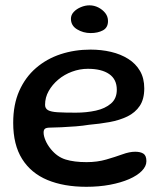

<svg xmlns="http://www.w3.org/2000/svg" viewBox="-20 -666 613 720"><path d="M303.5 34.5Q219.5 34.5 158 9Q96.5 -16.5 63 -69.8Q29.5 -123 29.5 -205.5Q29.5 -274 52.2 -325.2Q75 -376.5 115 -411Q155 -445.5 207.5 -462.8Q260 -480 319.5 -480Q360 -480 396.2 -471.5Q432.5 -463 460.8 -445.2Q489 -427.5 505 -400Q521 -372.5 521 -334.5Q521 -294 504 -268.8Q487 -243.5 457.5 -229.2Q428 -215 390.8 -208.2Q353.5 -201.5 313 -198Q292.5 -194.5 264.5 -192.2Q236.5 -190 210.2 -188.8Q184 -187.5 169.5 -187.5Q154.5 -187.5 149 -183.5Q143.5 -179.5 143.5 -169Q143.5 -156.5 150.5 -139.8Q157.5 -123 170.5 -107Q194.5 -77.5 226.2 -67.8Q258 -58 304.5 -58Q345 -58 378.5 -67.8Q412 -77.5 438.8 -87.2Q465.5 -97 487 -97Q506.5 -97 517.8 -89.8Q529 -82.5 529 -61.5Q529 -42.5 511.8 -25Q494.5 -7.5 464 5.8Q433.5 19 392.5 26.8Q351.5 34.5 303.5 34.5ZM264 -243.5Q304.5 -243.5 339.5 -251.2Q374.5 -259 396.2 -277.8Q418 -296.5 418 -329.5Q418 -368.5 389.5 -388.2Q361 -408 309.5 -408Q279 -408 250 -397.2Q221 -386.5 198.5 -367.5Q176 -348.5 162.5 -324.5Q149 -300.5 149 -273Q149 -259 160.2 -252.8Q171.5 -246.5 196.8 -245Q222 -243.5 264 -243.5ZM320 -542Q292 -542 269 -556Q246 -570 246 -595.5Q246 -610 256.5 -621.2Q267 -632.5 283.2 -639.2Q299.5 -646 315.5 -646Q333 -646 348.8 -638Q364.5 -630 374.8 -617Q385 -604 385 -587Q385 -562.5 366 -552.2Q347 -542 320 -542Z"/></svg>

Font: Gluten
Style: Regular
Weight: 400
Designer: Tyler Finck
Foundry: Etcetera Type Company
Version: Version 1.300